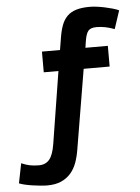

<svg xmlns="http://www.w3.org/2000/svg" viewBox="-113 -761 740 1016"><g transform="rotate(-5 257.5 -253.0)"><path d="M342 -390 271 34Q265 71 253.5 102.5Q242 134 221.5 157.5Q201 181 170.5 194.5Q140 208 96 208Q82 208 61.5 206Q41 204 20 201Q-1 198 -20.5 193.5Q-40 189 -52 184L-31 79Q-8 89 13 93.5Q34 98 62 98Q98 98 118 73.5Q138 49 147 -8L208 -390H130V-500H226L237 -567Q243 -604 253.5 -631.5Q264 -659 282.5 -677.5Q301 -696 330 -705Q359 -714 402 -714Q418 -714 438.5 -711.5Q459 -709 480 -704.5Q501 -700 521 -694.5Q541 -689 556 -682L524 -585Q475 -604 429 -604Q397 -604 384.5 -588.5Q372 -573 366 -533L361 -500H480V-390Z"/></g></svg>

Font: PT Sans
Style: Bold
Weight: 700
Version: Version 2.003W OFL; ttfautohint (v1.6)